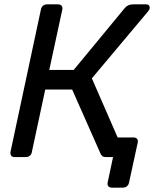

<svg xmlns="http://www.w3.org/2000/svg" viewBox="-20 -720 710 880"><path d="M492.1 140Q481.9 140 476.6 133.6Q471.3 127.3 473.3 117.1L498.1 0H469.2L444.7 -90H591.8Q602.8 -90 608.1 -83.6Q613.4 -77.2 611.4 -67.1L571.4 117.1Q569.4 127.3 561.9 133.6Q554.4 140 543.4 140ZM649.2 -700Q659.9 -700 663.7 -693.9Q667.6 -687.8 665.6 -679.6Q664.4 -675.1 658 -667L401 -360.9L543.4 -34.6Q545.4 -29.6 543.4 -23.6Q541.6 -13.8 533.6 -6.9Q525.6 0 515.8 0H465.2Q454.1 0 449.1 -4.6Q444 -9.2 441.2 -14.9L310.7 -309.6H187.4L125.9 -22.9Q124.7 -12.7 116.9 -6.4Q109 0 98 0H46.6Q36.4 0 31.6 -6.3Q26.7 -12.6 27.9 -22.9L167.5 -676.3Q169.5 -687.3 177 -693.6Q184.4 -700 194.6 -700H246Q257 -700 262.3 -693.6Q267.6 -687.3 265.6 -676.3L205.9 -399.6H317.8L552.4 -683.7Q559.3 -691.7 568.2 -695.8Q577.2 -700 589.9 -700Z"/></svg>

Font: Rubik Light
Style: Italic
Weight: 300
Italic angle: -12°
Designer: Hubert and Fischer
Foundry: Hubert and Fischer
Version: Version 2.300;gftools[0.9.30]